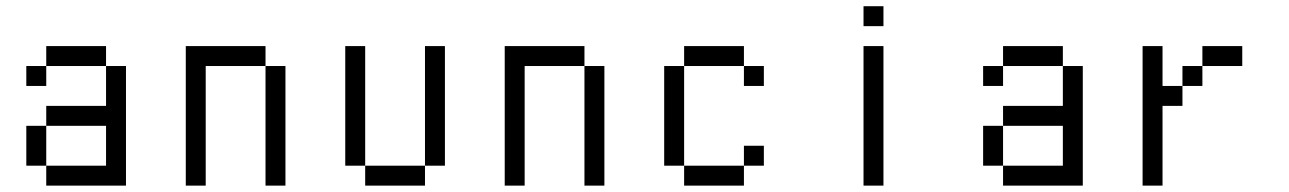

<svg xmlns="http://www.w3.org/2000/svg" viewBox="-20 -582 4040 602"><path d="M62.5 -375H125V-312.5H62.5ZM62.5 -187.5H125V-62.5H62.5ZM312.5 -375H375V0H125V-62.5H312.5V-187.5H125V-250H312.5ZM125 -437.5H312.5V-375H125Z M812.5 -375H875V0H812.5ZM562.5 -437.5H812.5V-375H625V0H562.5Z M1312.5 -437.5H1375V-62.5H1312.5ZM1125 -62.5H1312.5V0H1125ZM1062.5 -437.5H1125V-62.5H1062.5Z M1812.5 -375H1875V0H1812.5ZM1562.5 -437.5H1812.5V-375H1625V0H1562.5Z M2312.5 -125H2375V-62.5H2312.5ZM2125 -62.5H2312.5V0H2125ZM2062.5 -375H2125V-62.5H2062.5ZM2125 -437.5H2312.5V-375H2125ZM2312.5 -375H2375V-312.5H2312.5Z M2687.5 -437.5H2750V0H2687.5ZM2687.5 -562.5H2750V-500H2687.5Z M3062.5 -375H3125V-312.5H3062.5ZM3062.5 -187.5H3125V-62.5H3062.5ZM3312.5 -375H3375V0H3125V-62.5H3312.5V-187.5H3125V-250H3312.5ZM3125 -437.5H3312.5V-375H3125Z M3750 -437.5H3875V-375H3750ZM3687.5 -375H3750V-312.5H3687.5ZM3562.5 -437.5H3625V-312.5H3687.5V-250H3625V0H3562.5Z"/></svg>

Font: Pixel Operator Mono
Style: Regular
Weight: 400
Monospace: yes
Designer: Jayvee Enaguas (HarvettFox96)
Version: 2016.04.25